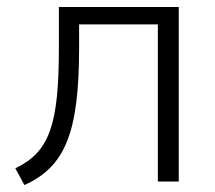

<svg xmlns="http://www.w3.org/2000/svg" viewBox="-20 -521 617 551"><path d="M24 -38 50 10C166 -42 207 -139 207 -383V-451H433V0H493V-501H149V-385C149 -162 122 -85 24 -38Z"/></svg>

Font: Poppy and Pepper Light
Style: Regular
Weight: 300
Designer: Thy Ha
Foundry: Thy Ha
Version: Version 0.001;Glyphs 3.2 (3227)